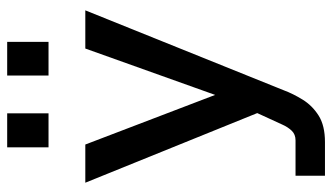

<svg xmlns="http://www.w3.org/2000/svg" viewBox="-220 -528 947 548"><g transform="rotate(-90 254.0 -253.5)"><path d="M27 200V116H128Q145 116 155.5 105Q166 94 173 78L246 -81L390 -484H499L271 82Q261 109 244 136.5Q227 164 198.5 182Q170 200 123 200ZM220 42 7 -484H116L278 -60ZM313 -589V-707H409V-589ZM108 -589V-707H205V-589Z"/></g></svg>

Font: SUSE Medium
Style: Regular
Weight: 500
Designer: Rene Bieder
Foundry: SUSE
Version: Version 1.000